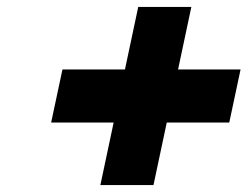

<svg xmlns="http://www.w3.org/2000/svg" viewBox="-20 -691 713 553"><path d="M422.1 -158 460.3 -338H640.3L672.9 -491H492.9L531.1 -671H378.1L339.9 -491H159.9L127.3 -338H307.3L269.1 -158Z"/></svg>

Font: Hussar Nova
Style: 76
Weight: 700
Foundry: Cannot Into Space Fonts
Version: Version 0.99